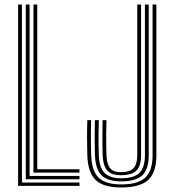

<svg xmlns="http://www.w3.org/2000/svg" viewBox="-20 -820 765 847"><path d="M59.9 0V-800H76.8V-14.7H330.6V0ZM93.7 -29.3V-800H110.6V-44H330.6V-29.3ZM127.5 -58.7V-800H144.4V-73.4H330.6V-58.7ZM514 7Q436.2 7 401.8 -26.1Q367.4 -59.3 365.2 -135.6Q364.2 -172.5 364 -208Q363.8 -243.6 365.2 -289.9H382.1Q381.4 -262.8 381 -238.1Q380.7 -213.4 381 -188.6Q381.4 -163.8 382.1 -136Q384.3 -66.7 414.8 -36.6Q445.4 -6.4 514 -6.4Q588.6 -6.4 620.8 -36.4Q653.1 -66.4 653.1 -135.6V-800H669.9V-135.6Q669.9 -59.3 633.8 -26.1Q597.6 7 514 7ZM514 -19.9Q454.3 -19.9 427.6 -47Q400.8 -74 398.9 -136.4Q398 -166.1 397.8 -191.5Q397.6 -217 397.9 -240.9Q398.2 -264.8 398.9 -289.9H415.8Q414.9 -256.8 414.6 -219.9Q414.3 -182.9 415.8 -137.4Q417.8 -79.7 441.7 -56.7Q465.7 -33.6 514 -33.6Q570.4 -33.6 594.9 -57.2Q619.3 -80.8 619.3 -135.6V-800H636.2V-135.6Q636.2 -73.6 607.8 -46.8Q579.5 -19.9 514 -19.9ZM514 -47.1Q469.5 -47.1 451.8 -69.3Q434.1 -91.5 432.7 -137.8Q432 -164.6 431.8 -188.1Q431.6 -211.5 431.9 -236Q432.2 -260.5 432.7 -289.9H449.6Q448.7 -257.2 448.5 -230.8Q448.2 -204.5 448.7 -181.9Q449.1 -159.4 449.6 -137.8Q450.6 -98.9 464.4 -79.7Q478.2 -60.5 514 -60.5Q552.3 -60.5 568.9 -78Q585.5 -95.5 585.5 -135.6V-800H602.4V-135.6Q602.4 -88.1 581.9 -67.6Q561.3 -47.1 514 -47.1Z"/></svg>

Font: Big Shoulders Inline Text SC Thin
Style: Regular
Weight: 100
Designer: Patric King
Foundry: XO Type Co
Version: Version 2.002